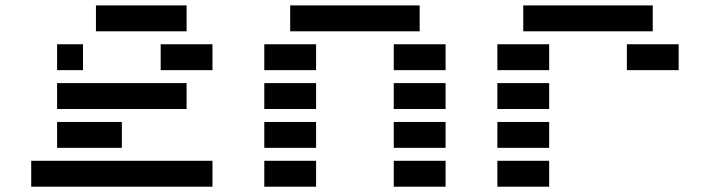

<svg xmlns="http://www.w3.org/2000/svg" viewBox="-20 -704 2677 724"><path d="M683.6 -683.6V-585.9H341.8V-683.6ZM781.2 -97.7V0H97.7V-97.7ZM195.3 -146.5V-244.1H439.5V-146.5ZM195.3 -293V-390.6H683.6V-293ZM585.9 -439.5V-537.1H781.2V-439.5ZM293 -439.5H195.3V-537.1H293Z M1660.2 -97.7V0H1464.8V-97.7ZM1171.9 -97.7V0H976.6V-97.7ZM1660.2 -244.1V-146.5H1464.8V-244.1ZM1171.9 -244.1V-146.5H976.6V-244.1ZM1660.2 -390.6V-293H1464.8V-390.6ZM1171.9 -390.6V-293H976.6V-390.6ZM1660.2 -537.1V-439.5H1464.8V-537.1ZM1171.9 -537.1V-439.5H976.6V-537.1ZM1562.5 -683.6V-585.9H1074.2V-683.6Z M2441.4 -683.6V-585.9H1953.1V-683.6ZM2050.8 -97.7V0H1855.5V-97.7ZM2050.8 -244.1V-146.5H1855.5V-244.1ZM2050.8 -390.6V-293H1855.5V-390.6ZM2539.1 -537.1V-439.5H2343.8V-537.1ZM2050.8 -537.1V-439.5H1855.5V-537.1Z"/></svg>

Font: Trigram
Style: Regular
Weight: 400
Designer: GGBotNet
Foundry: GGBotNet
Version: 1.05